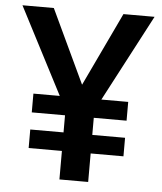

<svg xmlns="http://www.w3.org/2000/svg" viewBox="-52 -759 680 805"><g transform="rotate(5 288.5 -357.0)"><path d="M288 -404 435 -714H566L374 -349H487V-270H349V-198H487V-120H349V0H228V-120H88V-198H228V-270H88V-349H199L10 -714H142Z"/></g></svg>

Font: Noto Sans Lao Looped SemiBold
Style: Regular
Weight: 600
Designer: Mark Frömberg, Ben Mitchell
Foundry: The Fontpad Ltd
Version: Version 1.002; ttfautohint (v1.8.4.7-5d5b)